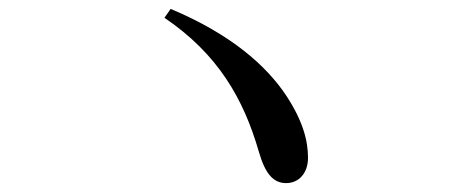

<svg xmlns="http://www.w3.org/2000/svg" viewBox="-20 -574 1040 432"><path d="M624 -162C651 -162 673 -183 673 -219C673 -257 662 -301 624 -359C580 -425 502 -496 364 -554L350 -534C471 -452 528 -351 562 -234C577 -181 596 -162 624 -162Z"/></svg>

Font: Source Han Serif CN Medium
Style: Regular
Weight: 500
Designer: Ryoko NISHIZUKA 西塚涼子 (kana & ideographs); Frank Grießhammer (Latin, Greek & Cyrillic); Wenlong ZHANG 张文龙 (bopomofo); San
Foundry: Adobe
Version: Version 2.002;hotconv 1.1.0;makeotfexe 2.6.0